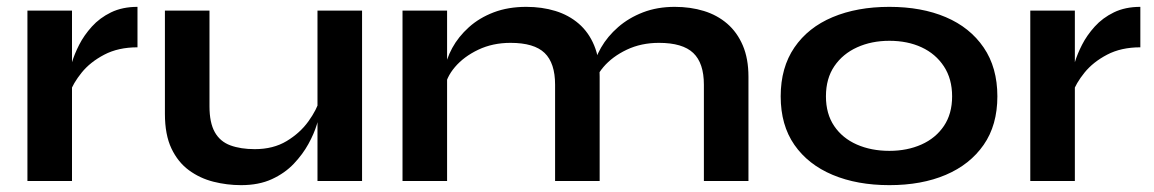

<svg xmlns="http://www.w3.org/2000/svg" viewBox="-20 -528 3366 560"><path d="M60 -497H190V0H60ZM381 -390Q325 -390 284 -368.5Q243 -347 218 -316Q193 -285 183 -256L182 -311Q183 -323 190 -346.5Q197 -370 211 -397.5Q225 -425 248 -450.5Q271 -476 304 -492Q337 -508 381 -508Z M1036 0H906V-497H1036ZM913 -239 914 -205Q912 -191 904 -164.5Q896 -138 879.5 -108Q863 -78 837 -50.5Q811 -23 773 -5.5Q735 12 683 12Q642 12 602.5 2Q563 -8 531 -31.5Q499 -55 480 -95Q461 -135 461 -196V-497H591V-218Q591 -170 606.5 -142.5Q622 -115 652 -104Q682 -93 723 -93Q777 -93 816 -116.5Q855 -140 879.5 -174Q904 -208 913 -239Z M1154 -497H1284V0H1154ZM1515 -508Q1561 -508 1600 -496Q1639 -484 1668 -459Q1697 -434 1713 -395.5Q1729 -357 1729 -304V0H1599V-281Q1599 -344 1568.5 -373.5Q1538 -403 1469 -403Q1417 -403 1375 -383Q1333 -363 1307 -332.5Q1281 -302 1277 -269L1276 -320Q1281 -355 1299 -388Q1317 -421 1347.5 -448.5Q1378 -476 1420 -492Q1462 -508 1515 -508ZM1948 -508Q1994 -508 2033 -496Q2072 -484 2101 -459Q2130 -434 2146.5 -395.5Q2163 -357 2163 -304V0H2033V-281Q2033 -344 2002 -373.5Q1971 -403 1902 -403Q1850 -403 1808 -383Q1766 -363 1740 -332.5Q1714 -302 1711 -269L1709 -323Q1714 -356 1733 -389Q1752 -422 1783 -449Q1814 -476 1855.5 -492Q1897 -508 1948 -508Z M2574 12Q2480 12 2408.5 -18Q2337 -48 2297 -105.5Q2257 -163 2257 -247Q2257 -331 2297 -389.5Q2337 -448 2408.5 -478Q2480 -508 2574 -508Q2668 -508 2738.5 -478Q2809 -448 2849 -389.5Q2889 -331 2889 -247Q2889 -163 2849 -105.5Q2809 -48 2738.5 -18Q2668 12 2574 12ZM2574 -88Q2626 -88 2667.5 -106.5Q2709 -125 2733 -160.5Q2757 -196 2757 -247Q2757 -298 2733 -334.5Q2709 -371 2668 -390Q2627 -409 2574 -409Q2522 -409 2480 -390Q2438 -371 2413.5 -335Q2389 -299 2389 -247Q2389 -196 2413 -160.5Q2437 -125 2479 -106.5Q2521 -88 2574 -88Z M2985 -497H3115V0H2985ZM3306 -390Q3250 -390 3209 -368.5Q3168 -347 3143 -316Q3118 -285 3108 -256L3107 -311Q3108 -323 3115 -346.5Q3122 -370 3136 -397.5Q3150 -425 3173 -450.5Q3196 -476 3229 -492Q3262 -508 3306 -508Z"/></svg>

Font: Syne
Style: Bold
Weight: 700
Designer: Lucas Descroix
Foundry: Bonjour Monde
Version: Version 2.200